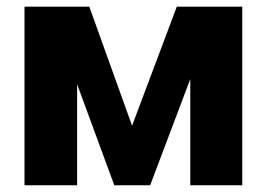

<svg xmlns="http://www.w3.org/2000/svg" viewBox="-20 -550 788 570"><path d="M504.9 -530.3H699.2V0H544.9V-315.4L425.8 0H319.3L209 -299.8V0H52.7V-530.3H245.1L372.1 -176.8Z"/></svg>

Font: Pretendard Std ExtraBold
Style: Regular
Weight: 800
Designer: Base glyphs from Inter by Rasmus Andersson; Hangeul glyphs from Noto Sans CJK(Source Han Sans) by Jang Soo-young and Kan
Foundry: Kil Hyung-jin
Version: Version 1.309